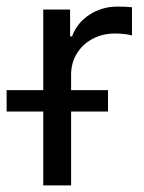

<svg xmlns="http://www.w3.org/2000/svg" viewBox="-63 -559 433 579"><path d="M67.4 -222.7H-43V-287.1H67.4V-530.3H148.4V-449.2H154.3Q168.9 -489.7 206.5 -514.4Q244.1 -539.1 291 -539.1Q315.4 -539.1 335 -537.1V-452.1Q329.6 -454.1 314.2 -456.1Q298.8 -458 284.2 -458Q246.6 -458 216.3 -441.9Q186 -425.8 168.7 -397.5Q151.4 -369.1 151.4 -334V-287.1H262.7V-222.7H151.4V0H67.4Z"/></svg>

Font: Pretendard Std
Style: Regular
Weight: 400
Designer: Base glyphs from Inter by Rasmus Andersson; Hangeul glyphs from Noto Sans CJK(Source Han Sans) by Jang Soo-young and Kan
Foundry: Kil Hyung-jin
Version: Version 1.309